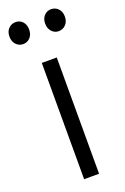

<svg xmlns="http://www.w3.org/2000/svg" viewBox="-162 -835 575 883"><g transform="rotate(-20 125.5 -393.5)"><path d="M38.2 -679.5Q17.4 -679.5 3.4 -694.4Q-10.5 -709.3 -10.5 -733.6Q-10.5 -757.6 3.6 -772.2Q17.6 -786.8 38.7 -786.8Q58.8 -786.8 72.4 -772.2Q85.9 -757.6 85.9 -733.6Q85.9 -709.3 72.2 -694.4Q58.5 -679.5 38.2 -679.5ZM211.2 -679.5Q191.8 -679.5 178.1 -694.4Q164.3 -709.3 164.3 -733.6Q164.3 -757.6 178.2 -772.2Q192.1 -786.8 211.5 -786.8Q232.6 -786.8 246.6 -772.2Q260.7 -757.6 260.7 -733.6Q260.7 -709.3 246.5 -694.4Q232.3 -679.5 211.2 -679.5ZM88 0V-569H161.2V0Z"/></g></svg>

Font: Yaldevi ExtraLight
Style: Regular
Weight: 200
Designer: Sol Matas, Rajitha Manaperi, Kosala Senevirathne
Foundry: Mooniak
Version: Version 1.100